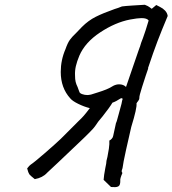

<svg xmlns="http://www.w3.org/2000/svg" viewBox="-20 -715 724 806"><path d="M592 -398Q589 -389 576.5 -350Q564 -311 565 -304Q565 -297 560 -291Q555 -285 553 -281Q556 -263 531 -182Q523 -149 509.5 -87.5Q496 -26 495 -13Q495 -10 492 -2Q489 6 494 11Q483 36 485 44Q485 62 478 66.5Q471 71 460.5 70.5Q450 70 446 70L415 40Q416 22 422 -9Q427 -31 427 -40Q428 -43 431 -56.5Q434 -70 437 -90.5Q440 -111 439 -125Q444 -127 449 -132.5Q454 -138 455 -144L467 -199Q469 -200 477.5 -233Q486 -266 490 -279Q493 -296 495 -300Q491 -305 485 -301Q467 -289 452 -284Q441 -265 411 -227Q390 -203 379 -185Q370 -171 303 -108Q236 -45 223 -32L177 11Q159 31 126 37Q107 22 103 16.5Q99 11 94 -8Q104 -21 109 -24Q123 -33 168 -72Q213 -111 235 -132L287 -184Q309 -206 309 -206Q322 -218 332 -229.5Q342 -241 357 -261Q333 -267 308.5 -279Q284 -291 275 -302Q235 -346 235 -413Q235 -463 255 -509Q264 -535 273.5 -548Q283 -561 299 -576Q320 -597 324 -602Q351 -629 382 -644.5Q413 -660 461 -677Q475 -681 492 -688Q506 -690 538.5 -692Q571 -694 588 -695Q603 -689 607.5 -685Q612 -681 617 -678L636 -694Q639 -692 651.5 -686Q664 -680 673 -670.5Q682 -661 684 -648Q658 -586 641 -541.5Q624 -497 601 -428Q606 -437 592 -398ZM531 -414Q572 -534 567 -517Q572 -536 580 -555Q591 -585 604 -629Q597 -639 574 -639Q558 -639 526 -633Q464 -621 400.5 -579Q337 -537 313 -481Q303 -457 298.5 -437.5Q294 -418 295 -398Q295 -382 297.5 -371.5Q300 -361 306 -349Q307 -345 309 -340.5Q311 -336 313 -330Q314 -324 324.5 -320Q335 -316 347 -316Q352 -316 362 -318Q371 -321 390.5 -327Q410 -333 426 -339.5Q442 -346 456 -355Q468 -361 480 -361Q498 -361 509 -350L518 -376Z"/></svg>

Font: Caveat
Style: Regular
Weight: 400
Designer: Pablo Impallari
Foundry: Pablo Impallari
Version: Version 1.500; ttfautohint (v1.6)